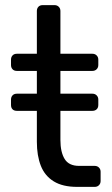

<svg xmlns="http://www.w3.org/2000/svg" viewBox="-20 -730 438 750"><path d="M281 0Q225 0 190 -21.5Q155 -43 139.5 -82.5Q124 -122 124 -176V-297H46Q35 -297 29 -303Q23 -309 23 -320V-341Q23 -351 29 -357.5Q35 -364 46 -364H124V-453H46Q35 -453 29 -459.5Q23 -466 23 -476V-497Q23 -507 29 -513.5Q35 -520 46 -520H124V-687Q124 -697 130 -703.5Q136 -710 147 -710H193Q203 -710 209.5 -703.5Q216 -697 216 -687V-520H341Q351 -520 357.5 -513.5Q364 -507 364 -497V-476Q364 -466 357.5 -459.5Q351 -453 341 -453H216V-364H341Q351 -364 357.5 -357.5Q364 -351 364 -341V-320Q364 -309 357.5 -303Q351 -297 341 -297H216V-183Q216 -136 232.5 -109Q249 -82 289 -82H350Q360 -82 366.5 -75.5Q373 -69 373 -59V-23Q373 -13 366.5 -6.5Q360 0 350 0Z"/></svg>

Font: Rubik Light
Style: Regular
Weight: 400
Version: Version 2.101